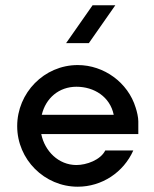

<svg xmlns="http://www.w3.org/2000/svg" viewBox="-20 -696 583 726"><path d="M330 -676 230 -533H316L416 -676ZM503 -237C503 -252 498 -274 493 -289C464 -384 373 -450 274 -450C147 -450 45 -345 45 -219C45 -93 148 10 274 10C365 10 447 -44 484 -127H378C360 -91 307 -72 269 -72C201 -72 149 -125 136 -189H503ZM138 -262C153 -325 203 -368 269 -368C336 -368 396 -330 410 -262Z"/></svg>

Font: Glacial Indifference
Style: Medium
Weight: 500
Version: Version 1.001